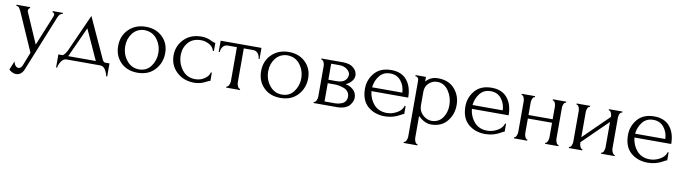

<svg xmlns="http://www.w3.org/2000/svg" viewBox="-33 -1000 6334 1783"><g transform="rotate(10 3134.5 -109.0)"><path d="M411 -366 205 143Q181 215 125 215Q108 215 91.5 207Q75 199 66 191Q57 183 59 183L92 102Q97 120 102 129Q116 155 138 155Q162 155 176 120L224 -3L64 -367Q49 -399 38 -405Q30 -410 19 -410V-420H148V-410Q143 -410 137.5 -402.5Q132 -395 132 -385Q132 -376 136 -369L259 -86L377 -375Q380 -382 380 -388Q380 -397 373.5 -403.5Q367 -410 360 -410V-420H457V-410Q428 -410 411 -366Z M925 -33H964V90H954Q949 58 930.5 29Q912 0 883 0H565Q536 0 515.5 30.5Q495 61 492 90H482V-33H520Q534 -33 562 -81L722 -438L891 -69Q897 -55 901 -48.5Q905 -42 911 -37.5Q917 -33 925 -33ZM705 -318 575 -33H835Z M1233 7Q1135 7 1075 -53.5Q1015 -114 1015 -207Q1015 -304 1078.5 -365.5Q1142 -427 1239 -427Q1335 -427 1396 -368Q1457 -309 1457 -217Q1457 -125 1397 -59Q1337 7 1233 7ZM1227 -394Q1159 -390 1119.5 -338.5Q1080 -287 1080 -218Q1080 -141 1125.5 -83.5Q1171 -26 1243 -26Q1313 -26 1353.5 -80.5Q1394 -135 1394 -205Q1394 -279 1350 -336.5Q1306 -394 1227 -394Z M1915 -114V-36Q1905 -36 1884 -24Q1829 7 1769 7Q1668 7 1602.5 -55Q1537 -117 1537 -210Q1537 -300 1599 -363.5Q1661 -427 1765 -427Q1816 -427 1864 -402Q1883 -391 1899 -391V-315H1889Q1880 -351 1843 -372Q1806 -393 1765 -393Q1687 -393 1644.5 -343.5Q1602 -294 1602 -225Q1602 -146 1648.5 -86.5Q1695 -27 1771 -27Q1824 -27 1862.5 -55Q1901 -83 1905 -114Z M2329 -315H2320Q2320 -341 2303 -364Q2286 -387 2256 -387H2168V-65Q2168 -48 2177 -29Q2186 -10 2200 -10V0H2070V-10Q2084 -10 2093.5 -28.5Q2103 -47 2103 -65V-387H2017Q1987 -387 1970.5 -364Q1954 -341 1954 -315H1944V-420H2329Z M2581 7Q2483 7 2423 -53.5Q2363 -114 2363 -207Q2363 -304 2426.5 -365.5Q2490 -427 2587 -427Q2683 -427 2744 -368Q2805 -309 2805 -217Q2805 -125 2745 -59Q2685 7 2581 7ZM2575 -394Q2507 -390 2467.5 -338.5Q2428 -287 2428 -218Q2428 -141 2473.5 -83.5Q2519 -26 2591 -26Q2661 -26 2701.5 -80.5Q2742 -135 2742 -205Q2742 -279 2698 -336.5Q2654 -394 2575 -394Z M3233 -320Q3233 -288 3210 -262Q3187 -236 3157 -224Q3198 -217 3230 -189Q3262 -161 3262 -113Q3262 -97 3255 -79.5Q3248 -62 3233 -43Q3218 -24 3187 -12Q3156 0 3114 0H2894V-10Q2908 -10 2917.5 -28.5Q2927 -47 2927 -65V-357Q2927 -375 2918 -392.5Q2909 -410 2894 -410V-420H3098Q3164 -420 3198.5 -389Q3233 -358 3233 -320ZM2992 -388V-237H3069Q3122 -237 3147 -259.5Q3172 -282 3172 -315Q3172 -341 3143 -364.5Q3114 -388 3069 -388ZM2992 -32H3090Q3105 -32 3121 -35Q3137 -38 3156 -45.5Q3175 -53 3187 -70.5Q3199 -88 3199 -114Q3199 -141 3183 -160.5Q3167 -180 3142 -188.5Q3117 -197 3097 -200.5Q3077 -204 3059 -204H2992Z M3751 -202H3404Q3413 -127 3458 -77Q3503 -27 3580 -27Q3628 -27 3674.5 -53Q3721 -79 3732 -121H3741V-46Q3733 -46 3710 -32Q3644 7 3566 7Q3469 7 3405 -49Q3341 -105 3341 -215Q3341 -299 3395.5 -363Q3450 -427 3553 -427Q3650 -427 3700.5 -365.5Q3751 -304 3751 -202ZM3404 -238H3689Q3687 -301 3650 -347.5Q3613 -394 3549 -394Q3485 -394 3448 -347.5Q3411 -301 3404 -238Z M3994 -427Q4095 -427 4150.5 -363.5Q4206 -300 4206 -211Q4206 -123 4152.5 -58Q4099 7 4002 7Q3942 7 3880 -51V155Q3880 173 3889 191.5Q3898 210 3912 210V220H3782V210Q3796 210 3805 191.5Q3814 173 3814 155V-361Q3814 -377 3813 -384.5Q3812 -392 3804.5 -400.5Q3797 -409 3782 -410V-420H3880V-376Q3923 -427 3994 -427ZM4003 -27Q4069 -29 4104.5 -79Q4140 -129 4140 -197Q4140 -273 4099 -333Q4058 -393 3992 -393Q3947 -393 3913.5 -361.5Q3880 -330 3880 -281V-150Q3880 -98 3918 -62.5Q3956 -27 4003 -27Z M4698 -202H4351Q4360 -127 4405 -77Q4450 -27 4527 -27Q4575 -27 4621.5 -53Q4668 -79 4679 -121H4688V-46Q4680 -46 4657 -32Q4591 7 4513 7Q4416 7 4352 -49Q4288 -105 4288 -215Q4288 -299 4342.5 -363Q4397 -427 4500 -427Q4597 -427 4647.5 -365.5Q4698 -304 4698 -202ZM4351 -238H4636Q4634 -301 4597 -347.5Q4560 -394 4496 -394Q4432 -394 4395 -347.5Q4358 -301 4351 -238Z M4879 -204V-65Q4879 -47 4887.5 -28.5Q4896 -10 4909 -10V0H4783V-10Q4796 -10 4804.5 -28.5Q4813 -47 4813 -65V-358Q4813 -375 4804.5 -392.5Q4796 -410 4783 -410V-420H4909V-410Q4895 -410 4887 -392.5Q4879 -375 4879 -358V-237H5107V-358Q5107 -375 5099 -392.5Q5091 -410 5077 -410V-420H5203V-410Q5189 -410 5181 -393Q5173 -376 5173 -358V-65Q5173 -47 5181.5 -28.5Q5190 -10 5203 -10V0H5077V-10Q5090 -10 5098.5 -28.5Q5107 -47 5107 -65V-204Z M5701 -358V-65Q5701 -48 5710.5 -29Q5720 -10 5733 -10V0H5605V-10Q5619 -10 5627.5 -28.5Q5636 -47 5636 -65V-305L5398 -72V-65Q5398 -47 5406.5 -28.5Q5415 -10 5428 -10V0H5301V-10Q5315 -10 5323.5 -28.5Q5332 -47 5332 -65V-358Q5332 -375 5323.5 -392.5Q5315 -410 5301 -410V-420H5428V-410Q5414 -410 5406 -392.5Q5398 -375 5398 -358V-119L5636 -352V-358Q5636 -375 5627.5 -392.5Q5619 -410 5605 -410V-420H5733V-410Q5717 -410 5709 -393Q5701 -376 5701 -358Z M6231 -202H5884Q5893 -127 5938 -77Q5983 -27 6060 -27Q6108 -27 6154.5 -53Q6201 -79 6212 -121H6221V-46Q6213 -46 6190 -32Q6124 7 6046 7Q5949 7 5885 -49Q5821 -105 5821 -215Q5821 -299 5875.5 -363Q5930 -427 6033 -427Q6130 -427 6180.5 -365.5Q6231 -304 6231 -202ZM5884 -238H6169Q6167 -301 6130 -347.5Q6093 -394 6029 -394Q5965 -394 5928 -347.5Q5891 -301 5884 -238Z"/></g></svg>

Font: Forum
Style: Regular
Weight: 400
Designer: Denis Masharov
Foundry: Denis Masharov
Version: Version 1.000